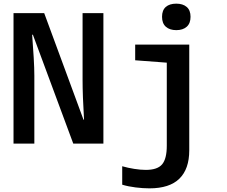

<svg xmlns="http://www.w3.org/2000/svg" viewBox="-20 -786 1240 1051"><path d="M54 0V-714H222L437 -131H440Q436 -197 434 -252Q432 -307 432 -348V-714H546V0H381L160 -596H156Q161 -530 164.5 -471Q168 -412 168 -372V0ZM945 -621Q909 -621 888 -639.5Q867 -658 867 -694Q867 -730 887.5 -748Q908 -766 945 -766Q981 -766 1002 -748Q1023 -730 1023 -694Q1023 -658 1002 -639.5Q981 -621 945 -621ZM798 245Q763 245 722.5 240Q682 235 649 225V124Q680 133 715 138.5Q750 144 778 144Q842 144 867.5 113.5Q893 83 893 12V-443L720 -456V-542H1016V37Q1016 139 962 192Q908 245 798 245Z"/></svg>

Font: Noto Sans Mono SemiBold
Style: Regular
Weight: 600
Designer: Monotype Design Team
Foundry: Monotype Imaging Inc.
Version: Version 2.014; ttfautohint (v1.8.4.7-5d5b)